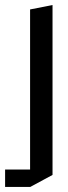

<svg xmlns="http://www.w3.org/2000/svg" viewBox="-70 -531 265 753"><path d="M48 202V-494L135 -511H136V155L49 202ZM-50 202V134H48V202Z"/></svg>

Font: Foldit
Style: Regular
Weight: 400
Version: Version 1.003